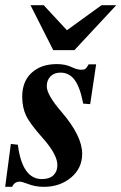

<svg xmlns="http://www.w3.org/2000/svg" viewBox="-39 -710 470 743"><path d="M333 -461 310 -307 283 -309Q271 -372 250 -400.5Q229 -429 195 -429Q171 -429 156.5 -414.5Q142 -400 142 -376Q142 -343 199 -277Q279 -184 279 -115Q279 -59 236 -23Q193 13 131 13Q96 13 67 1Q46 -7 37 -7Q17 -7 8 13H-19L3 -153L30 -150Q47 -17 123 -17Q152 -17 167.5 -31.5Q183 -46 183 -71Q183 -112 127 -175Q77 -231 62 -262.5Q47 -294 47 -336Q47 -395 83.5 -428.5Q120 -462 181 -462Q214 -462 239 -450Q260 -440 276 -440Q287 -440 292 -444Q297 -448 304 -461ZM411 -690 249 -516H167L79 -690H130L220 -593L354 -690Z"/></svg>

Font: STIX MathJax Latin
Style: Bold Italic
Weight: 700
Italic angle: -16.33°
Designer: MicroPress Inc., with final additions and corrections provided by Coen Hoffman, Elsevier (retired)
Version: Version 1.1.1